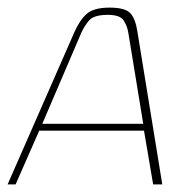

<svg xmlns="http://www.w3.org/2000/svg" viewBox="-30 -484 495 504"><path d="M-10 0 165 -399Q179 -431 197.5 -447.5Q216 -464 258 -464Q299 -464 312.5 -449Q326 -434 331 -399L396 0H372L348 -141H73L11 0ZM81 -159H346L307 -397Q304 -416 294.5 -430.5Q285 -445 253 -445Q216 -445 203.5 -430Q191 -415 183 -397Z"/></svg>

Font: Genos Thin Thin
Style: Italic
Weight: 250
Italic angle: -8°
Version: Version 1.010